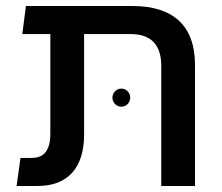

<svg xmlns="http://www.w3.org/2000/svg" viewBox="-20 -617 737 637"><path d="M515 0V-398Q515 -451 489.5 -477.5Q464 -504 413 -504H147V-597H420Q522 -597 574.5 -547.5Q627 -498 627 -401V0ZM35 0 48 -93H84Q106 -93 119.5 -101.5Q133 -110 140 -128Q147 -146 147 -173V-573H259V-171Q259 -88 219.5 -44Q180 0 104 0ZM54 -504 66 -597H205V-504ZM383 -263Q370 -263 361.5 -272Q353 -281 353 -293Q353 -305 361.5 -314Q370 -323 383 -323Q395 -323 403.5 -314Q412 -305 412 -293Q412 -281 403.5 -272Q395 -263 383 -263Z"/></svg>

Font: Noto Sans Hebrew Thin Medium
Style: Regular
Weight: 500
Version: Version 3.001